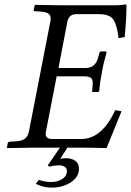

<svg xmlns="http://www.w3.org/2000/svg" viewBox="-20 -669 593 870"><path d="M553.2 -646Q553.2 -583 544.9 -501L517.1 -496.1Q510.3 -555.2 493.7 -580.1Q477.1 -605 426.8 -605H327.1Q292 -605 285.2 -570.8L245.1 -360.8H367.2Q410.2 -360.8 422.9 -402.8L430.2 -428.2Q432.1 -436 439 -436H460L462.9 -432.1Q446.3 -372.1 441.9 -341.8Q433.1 -298.8 429.2 -254.9L423.8 -252H402.8Q395 -252 397.9 -259.8L399.9 -285.2Q400.4 -290 400.4 -293.5Q400.4 -310.1 390.9 -316.7Q381.3 -323.2 358.9 -323.2H236.8L188 -71.8Q187 -65.4 187 -61.5Q187 -39.1 216.8 -39.1H347.2Q442.4 -39.1 502 -169.9L530.8 -165Q518.6 -136.2 462.9 2Q386.7 0 340.8 0H285.6L252.9 50.8Q265.1 47.9 278.8 47.9Q304.7 47.9 321.3 59.8Q337.9 71.8 337.9 95.2Q337.9 132.3 301.5 156.7Q265.1 181.2 212.9 181.2Q177.7 181.2 142.1 164.1L155.8 146Q184.6 155.8 211.9 155.8Q239.7 155.8 261.5 142.3Q283.2 128.9 283.2 106Q283.2 93.8 273.2 86.9Q263.2 80.1 248 80.1Q228 80.1 202.1 85.9L196.8 80.1L251.5 0H134.8Q102.5 0 13.2 2L11.2 0L15.1 -20Q17.1 -26.9 23.9 -26.9L53.2 -28.8Q81.1 -30.8 93.5 -40.8Q106 -50.8 110.8 -71.8L208 -570.8Q209.5 -578.6 209.5 -585Q209.5 -600.1 199.7 -607.2Q189.9 -614.3 167 -616.2L139.2 -618.2Q131.3 -618.2 132.8 -625L137.2 -645L139.2 -647Q229 -645 259.8 -645H502.9Q525.9 -645 548.8 -648.9Q553.2 -648.9 553.2 -646Z"/></svg>

Font: Linux Libertine
Style: Italic
Weight: 400
Italic angle: -12°
Designer: Philipp H. Poll
Foundry: Philipp H. Poll
Version: Version 5.1.6 ; ttfautohint (v0.9)